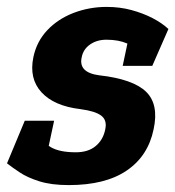

<svg xmlns="http://www.w3.org/2000/svg" viewBox="-43 -528 507 556"><path d="M156 8 176.7 -87Q212.3 -87 234 -105Q255.7 -123 261.7 -153Q267.7 -179.7 250.3 -193Q233 -206.3 189.7 -212L244 -310Q342 -299 379.8 -262.5Q417.7 -226 401.7 -153Q385.7 -76 323.8 -34Q262 8 156 8ZM266 -508 265.3 -413Q237.7 -413 218 -399.3Q198.3 -385.7 193.7 -362.7Q183.3 -318 244 -310L189.7 -212Q113.7 -221 77.2 -260.7Q40.7 -300.3 53.7 -362.7Q63.3 -408.3 94.2 -440.8Q125 -473.3 170.3 -490.7Q215.7 -508 266 -508ZM-22.7 -55 56.7 -139Q79.7 -116 104.7 -101.5Q129.7 -87 176.7 -87L156 8Q105.7 8 70.8 -3Q36 -14 13.7 -29Q-8.7 -44 -22.7 -55ZM368.7 -375.3Q350.7 -391 325.5 -402Q300.3 -413 265.3 -413L266 -508Q303.7 -508 337.2 -499Q370.7 -490 398.5 -475.7Q426.3 -461.3 444.7 -444ZM113.7 -178.3 87.3 -55H-22.7L28.7 -178.3ZM312.3 -337.3 334.7 -443.3 444.7 -444 398 -337.3Z"/></svg>

Font: Epunda Slab Light
Style: Italic
Weight: 300
Italic angle: -12°
Designer: Simon Atzbach
Foundry: typofactur
Version: Version 1.102